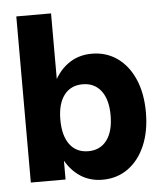

<svg xmlns="http://www.w3.org/2000/svg" viewBox="-52 -746 692 806"><g transform="rotate(-5 294.5 -343.0)"><path d="M46.6 -700V0H193V-700ZM153.1 -251.9Q153.1 -172 177.3 -111.9Q201.5 -51.9 245.3 -18.7Q289.1 14.5 347.9 14.5Q409.3 14.5 455.6 -18.7Q501.9 -51.9 527.7 -111.9Q553.5 -172 553.5 -251.9Q553.5 -331.9 527.7 -391.3Q501.9 -450.8 455.6 -483.6Q409.3 -516.5 347.9 -516.5Q289.1 -516.5 245.3 -483.6Q201.5 -450.8 177.3 -391.3Q153.1 -331.9 153.1 -251.9ZM404.8 -252Q404.8 -184.3 376.8 -147.1Q348.8 -110 298.9 -110Q248.6 -110 220.8 -147.1Q193 -184.3 193 -252Q193 -318.6 220.8 -355.3Q248.6 -392 298.9 -392Q348.8 -392 376.8 -355.3Q404.8 -318.6 404.8 -252Z"/></g></svg>

Font: Overused Grotesk Light
Style: Regular
Weight: 300
Designer: RandomMaerks
Version: Version 0.005